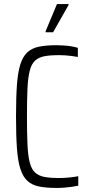

<svg xmlns="http://www.w3.org/2000/svg" viewBox="-20 -919 442 947"><path d="M260 8Q209 8 173.5 1Q138 -6 115.5 -26.5Q93 -47 80.5 -86Q68 -125 63.5 -188Q59 -251 59 -344Q59 -437 63.5 -500Q68 -563 80.5 -602Q93 -641 115.5 -661.5Q138 -682 173.5 -689Q209 -696 260 -696Q278 -696 297.5 -694.5Q317 -693 334.5 -690Q352 -687 364 -683V-638Q348 -641 332.5 -643Q317 -645 302 -646Q287 -647 271 -647Q227 -647 198.5 -641.5Q170 -636 152.5 -619.5Q135 -603 126.5 -569.5Q118 -536 115.5 -481.5Q113 -427 113 -344Q113 -261 115.5 -206.5Q118 -152 126.5 -118.5Q135 -85 152.5 -68.5Q170 -52 198.5 -46.5Q227 -41 271 -41Q296 -41 321.5 -43.5Q347 -46 366 -50V-3Q351 0 333.5 2.5Q316 5 297.5 6.5Q279 8 260 8ZM205 -760V-765L261 -899H318V-894L242 -760Z"/></svg>

Font: Saira Condensed Light
Style: Regular
Weight: 300
Width: 3
Designer: Hector Gatti with collaboration of the Omnibus-Type team
Foundry: Omnibus-Type
Version: Version 1.101